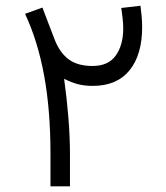

<svg xmlns="http://www.w3.org/2000/svg" viewBox="-20 -654 584 674"><path d="M157.2 -113.8Q157.2 -267.6 134.8 -389.4Q112.3 -511.2 67.9 -605.5L128.9 -627.4Q139.2 -599.6 149.9 -572.3Q160.6 -544.9 170.9 -517.6Q188.5 -470.7 220 -446.5Q251.5 -422.4 304.7 -422.4Q360.4 -422.4 386.5 -459.2Q412.6 -496.1 412.6 -554.2Q412.6 -571.8 410.2 -591.6Q407.7 -611.3 405.8 -626L473.1 -633.8Q475.1 -617.7 477.1 -597.9Q479 -578.1 479 -559.1Q479 -461.4 434.6 -407Q390.1 -352.5 305.7 -352.5Q276.4 -352.5 253.7 -358.4Q231 -364.3 205.1 -377.4Q214.8 -307.1 220.2 -239.7Q225.6 -172.4 225.6 -112.3V0H157.2Z"/></svg>

Font: Vazir Light
Style: Light
Weight: 300
Designer: Saber Rastikerdar
Foundry: Saber Rastikerdar
Version: Version 30.0.0